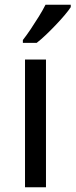

<svg xmlns="http://www.w3.org/2000/svg" viewBox="-20 -786 317 806"><path d="M173 0H85V-536H173ZM277 -756Q268 -742 251 -722Q234 -702 213.5 -680.5Q193 -659 172.5 -639.5Q152 -620 134 -606H76V-618Q91 -637 108.5 -663Q126 -689 143 -716.5Q160 -744 171 -766H277Z"/></svg>

Font: Noto Sans Gujarati
Style: Regular
Weight: 400
Designer: Jelle Bosma - Monotype Design Team, Universal Thirst
Foundry: Monotype Imaging Inc.
Version: Version 2.102